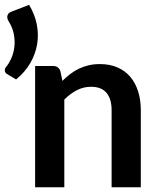

<svg xmlns="http://www.w3.org/2000/svg" viewBox="-21 -792 671 812"><path d="M102 -771.5Q126 -732 134.5 -689.2Q143 -646.5 136 -604.8Q129 -563 106.8 -524.8Q84.5 -486.5 47 -456L8 -479.5Q3 -482.5 1 -486.8Q-1 -491 -0.8 -495.2Q-0.5 -499.5 1.2 -503.5Q3 -507.5 6 -510.5Q16.5 -523 26 -543.5Q35.5 -564 39.2 -589.5Q43 -615 38.2 -644Q33.5 -673 15.5 -702Q7 -716.5 10.8 -727.2Q14.5 -738 27 -742.5ZM243 -450Q258.5 -465.5 275.8 -478.8Q293 -492 312.2 -501.2Q331.5 -510.5 353.5 -515.8Q375.5 -521 401.5 -521Q443.5 -521 476 -506.8Q508.5 -492.5 530.2 -466.8Q552 -441 563.2 -405.2Q574.5 -369.5 574.5 -326.5V0H451V-326.5Q451 -373.5 429.5 -399.2Q408 -425 364 -425Q332 -425 304 -410.5Q276 -396 251 -371V0H127.5V-513H203Q227 -513 234.5 -490.5Z"/></svg>

Font: LatoLatin
Style: Bold
Weight: 700
Designer: Lukasz Dziedzic with Adam Twardoch and Botio Nikoltchev
Foundry: tyPoland Lukasz Dziedzic
Version: Version 2.015; 2015-08-06; http://www.latofonts.com/